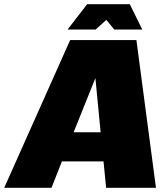

<svg xmlns="http://www.w3.org/2000/svg" viewBox="-20 -890 759 910"><path d="M482.9 0 470.7 -125H273.4L224.1 0H0L312.5 -700.2H626.5L719.2 0ZM432.1 -520 329.1 -263.2H457ZM654.3 -750H521.5L483.9 -795.9L433.6 -750H300.3L393.1 -870.1H595.2Z"/></svg>

Font: Fivo Sans Black
Style: Regular
Weight: 900
Designer: Alexander Slobzheninov
Foundry: Alexander Slobzheninov
Version: 1.0